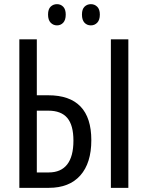

<svg xmlns="http://www.w3.org/2000/svg" viewBox="-20 -903 710 923"><path d="M73 0V-714H157V-445H212Q315 -445 367 -391Q419 -337 419 -229Q419 -119 366 -59.5Q313 0 215 0ZM157 -74H214Q273 -74 303 -112.5Q333 -151 333 -227Q333 -301 303.5 -336Q274 -371 212 -371H157ZM513 0V-714H597V0ZM211 -833Q211 -859 223.5 -871Q236 -883 254 -883Q272 -883 284 -870.5Q296 -858 296 -833Q296 -807 284 -794Q272 -781 254 -781Q236 -781 223.5 -794Q211 -807 211 -833ZM374 -833Q374 -859 386.5 -871Q399 -883 417 -883Q435 -883 447.5 -870.5Q460 -858 460 -833Q460 -807 447.5 -794Q435 -781 417 -781Q398 -781 386 -794Q374 -807 374 -833Z"/></svg>

Font: Noto Sans ExtraCondensed
Style: Regular
Weight: 400
Width: 2
Designer: Monotype Design Team
Foundry: Monotype Imaging Inc.
Version: Version 2.013